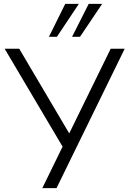

<svg xmlns="http://www.w3.org/2000/svg" viewBox="-20 -970 664 990"><path d="M198.2 0 302.7 -213.9 3.9 -718.8H79.1L336.9 -282.2L550.8 -718.8H623L271.5 0ZM232.4 -780.3 316.4 -950.2H386.7L273.4 -780.3ZM351.6 -780.3 437.5 -950.2H506.8L392.6 -780.3Z"/></svg>

Font: Min Sans Light
Style: Regular
Weight: 300
Designer: Jinseong-Kim, NotoSansCJK, Nunito
Foundry: Jinseong-Kim
Version: Version 1.400;Glyphs 3.1.2 (3151)